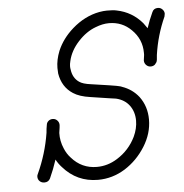

<svg xmlns="http://www.w3.org/2000/svg" viewBox="-49 -686 724 755"><g transform="rotate(-5 313.0 -308.0)"><path d="M97 14Q86 14 78.5 7Q71 0 71 -11Q71 -17 74 -22Q109 -98 122 -180Q123 -196 126 -211Q127 -220 134 -226Q141 -232 151 -232Q161 -232 168.5 -224.5Q176 -217 176 -206Q176 -200 172 -175Q171 -143 184 -113Q193 -91 208 -75Q248 -29 308 -29Q351 -29 389 -53Q437 -83 462 -134Q477 -166 477 -197Q477 -232 458.5 -257Q440 -282 406 -290Q394 -292 378 -294L306 -305Q263 -311 239 -327Q197 -354 188 -408Q187 -419 187 -430Q187 -462 201 -497Q221 -544 263 -581Q312 -624 370 -635Q387 -638 400 -638Q413 -638 420 -637.5Q427 -637 431 -636.5Q435 -636 439 -635Q499 -623 539 -576Q551 -560 554 -555Q564 -586 578 -616Q584 -631 601 -631Q611 -631 618.5 -623.5Q626 -616 626 -606L624 -595Q592 -524 581 -447Q580 -424 576.5 -418.5Q573 -413 570 -410Q563 -404 553 -404Q543 -404 535.5 -411.5Q528 -419 528 -430Q528 -434 531 -452Q531 -458 531 -460Q531 -514 492 -552Q456 -588 404 -588Q379 -588 351 -577Q313 -563 281 -528Q249 -493 240 -453Q237 -441 237 -433Q237 -425 238 -421Q242 -386 267 -369Q281 -359 313 -355Q403 -342 411.5 -340Q420 -338 423 -337.5Q426 -337 429 -336Q432 -335 434 -334Q474 -320 499 -288Q528 -249 528 -197Q528 -142 496 -91Q464 -40 415 -9Q365 22 308 22Q225 22 170 -41Q157 -55 148 -72Q136 -35 120 0Q113 14 97 14Z"/></g></svg>

Font: TT2020Base
Style: Italic
Weight: 400
Italic angle: -15°
Version: Version 0.2.000